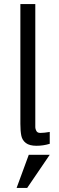

<svg xmlns="http://www.w3.org/2000/svg" viewBox="-20 -710 293 948"><path d="M62 0ZM62 0ZM160.2 9.8Q125.5 9.8 107.7 -3.9Q89.8 -17.6 85.2 -40.3Q80.6 -63 80.6 -98.6V-689.9H154.3V-81.1Q154.3 -73.7 159.4 -63.7Q164.6 -53.7 178.7 -53.7Q198.7 -53.7 225.6 -58.6V0Q193.8 9.8 160.2 9.8ZM114.3 217.8H62L122.1 54.2H225.6Z"/></svg>

Font: Acari Sans
Style: Regular
Weight: 400
Designer: Alfredo Marco Pradil and Stefan Peev
Foundry: Hanken Design Co.
Version: Version 1.045;February 4, 2021;FontCreator 13.0.0.2655 64-bi